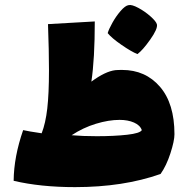

<svg xmlns="http://www.w3.org/2000/svg" viewBox="-20 -727 772 788"><path d="M481 -440Q577 -440 636.5 -371Q696 -302 696 -176Q696 -149 679.5 -98Q663 -47 639 -13Q486 41 288 41Q146 41 36 15Q37 -84 75 -193Q96 -188 151 -180Q167 -221 174 -281.5Q181 -342 181 -439Q181 -517 177 -628L369 -639Q369 -485 355 -392Q412 -434 453 -439Q463 -440 481 -440ZM377 -168Q449 -168 502 -174Q555 -180 562 -193Q555 -213 530 -224Q505 -235 471 -235Q426 -235 373.5 -219Q321 -203 274 -172Q319 -168 377 -168ZM422 -591Q426 -606 441 -633Q456 -660 475 -682Q494 -704 508 -706Q521 -709 548 -694.5Q575 -680 598 -659.5Q621 -639 624 -627Q628 -609 596.5 -564.5Q565 -520 544 -505Q519 -515 478.5 -543Q438 -571 422 -591Z"/></svg>

Font: Lalezar
Style: Bold
Weight: 700
Designer: Borna Izadpanah
Foundry: Borna Izadpanah
Version: Version 1.003;January 24, 2021;FontCreator 13.0.0.2683 64-bi